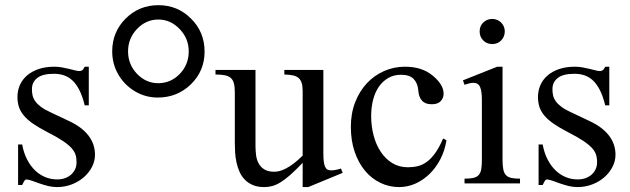

<svg xmlns="http://www.w3.org/2000/svg" viewBox="-20 -723 2482 757"><path d="M354.5 -112.8Q354.5 -87.4 342.3 -64.2Q330.1 -41 309.6 -23.4Q289.1 -5.9 262 4.4Q234.9 14.6 205.1 14.6Q187 14.6 170.2 10.5Q153.3 6.3 137.9 1Q122.6 -4.4 109.1 -9.3Q95.7 -14.2 84.5 -15.6Q79.1 -15.6 74.7 -7.8Q70.3 0 67.4 6.3H51.3V-153.3H67.4Q73.7 -119.1 87.2 -93.5Q100.6 -67.9 118.9 -50.5Q137.2 -33.2 159.2 -24.4Q181.2 -15.6 205.1 -15.6Q223.1 -15.6 237.3 -21Q251.5 -26.4 261.2 -35.4Q271 -44.4 276.4 -56.4Q281.7 -68.4 281.7 -81.5Q282.2 -98.1 278.1 -112.1Q273.9 -126 261.7 -139.4Q249.5 -152.8 227.3 -167.7Q205.1 -182.6 168.5 -201.2Q132.8 -219.7 109.6 -235.8Q86.4 -252 73 -268.6Q59.6 -285.2 54.2 -302.7Q48.8 -320.3 48.8 -340.8Q48.8 -365.7 58.3 -387.5Q67.9 -409.2 86.4 -425.3Q105 -441.4 132.1 -450.7Q159.2 -460 194.3 -460Q209.5 -460 224.4 -457.3Q239.3 -454.6 252.4 -451.4Q265.6 -448.2 275.9 -445.6Q286.1 -442.9 292 -442.9Q298.8 -442.9 303.5 -445.6Q308.1 -448.2 314 -460H330.1V-307.6H314Q305.2 -343.8 293 -367.7Q280.8 -391.6 265.6 -405.8Q250.5 -419.9 232.2 -426Q213.9 -432.1 192.9 -432.1Q147.9 -432.1 127.2 -415.8Q106.4 -399.4 106 -373.5Q105.5 -360.4 108.2 -347.9Q110.8 -335.4 118.9 -324Q127 -312.5 141.4 -301.8Q155.8 -291 179.2 -280.3L251.5 -246.1Q302.2 -222.7 328.4 -189Q354.5 -155.3 354.5 -112.8Z M733.4 -649.4Q786.6 -596.7 786.6 -519.5Q786.6 -443.4 732.9 -390.9Q679.2 -338.4 602.1 -338.4Q553.2 -338.4 512 -363Q470.7 -387.7 446.5 -429.2Q422.4 -470.7 422.4 -520.5Q422.4 -596.7 475.3 -649.7Q528.3 -702.6 604.5 -702.6Q680.7 -702.6 733.4 -649.4ZM604.5 -646Q555.7 -646 520.3 -608.9Q484.9 -571.8 484.9 -520.5Q484.9 -469.2 520 -432.1Q555.7 -395 603.5 -395Q653.3 -395 688.7 -431.6Q724.1 -468.3 724.1 -520.5Q724.1 -571.3 688.2 -608.6Q652.3 -646 604.5 -646Z M1195.3 14.6H1173.3V-81.1Q1145 -51.3 1123.8 -32.7Q1102.5 -14.2 1085.2 -3.7Q1067.9 6.8 1052.7 10.7Q1037.6 14.6 1021.5 14.6Q995.6 14.6 976.8 6.6Q958 -1.5 945.1 -14.9Q932.1 -28.3 924.3 -45.9Q916.5 -63.5 912.4 -82.8Q908.2 -102.1 907 -122.1Q905.8 -142.1 905.8 -159.7V-359.9Q905.8 -381.8 901.9 -395.5Q897.9 -409.2 888.9 -416.5Q879.9 -423.8 865.2 -426.5Q850.6 -429.2 829.6 -429.2V-447.3H987.3V-147.9Q987.3 -128.9 989.7 -110.6Q992.2 -92.3 1000.2 -77.9Q1008.3 -63.5 1022.9 -54.7Q1037.6 -45.9 1061.5 -45.9Q1071.3 -45.9 1082.8 -48.8Q1094.2 -51.8 1108.2 -59.1Q1122.1 -66.4 1138.2 -78.6Q1154.3 -90.8 1173.3 -109.4V-363.8Q1173.3 -384.3 1169.2 -396.7Q1165 -409.2 1156.2 -416.3Q1147.5 -423.3 1133.8 -426Q1120.1 -428.7 1101.1 -429.2V-447.3H1254.9V-118.7Q1254.9 -98.6 1256.6 -85.7Q1258.3 -72.8 1262 -64.9Q1265.6 -57.1 1271.5 -54.2Q1277.3 -51.3 1285.2 -51.3Q1292 -51.3 1302.7 -53Q1313.5 -54.7 1324.2 -58.6L1331.1 -41.5Z M1740.2 -169.9Q1733.9 -129.4 1716.3 -95.5Q1698.7 -61.5 1673.6 -37.1Q1648.4 -12.7 1617.7 1Q1586.9 14.6 1553.7 14.6Q1514.2 14.6 1479.5 -2.2Q1444.8 -19 1418.9 -50Q1393.1 -81.1 1378.2 -125Q1363.3 -168.9 1363.3 -223.1Q1363.3 -276.4 1380.4 -320.1Q1397.5 -363.8 1426.5 -394.8Q1455.6 -425.8 1494.4 -442.9Q1533.2 -460 1576.7 -460Q1643.6 -460 1685.5 -425.3Q1706.5 -408.2 1717.8 -390.1Q1729 -372.1 1729 -353.5Q1729 -336.4 1717.5 -324.2Q1706.1 -312 1683.1 -312Q1675.8 -312 1667 -313.5Q1658.2 -314.9 1650.1 -320.6Q1642.1 -326.2 1636.2 -337.6Q1630.4 -349.1 1628.9 -369.1Q1626.5 -395.5 1610.6 -411.9Q1594.7 -428.2 1561 -428.2Q1533.2 -428.2 1511.2 -415.8Q1489.3 -403.3 1474.1 -381.6Q1459 -359.9 1451.2 -330.1Q1443.4 -300.3 1443.4 -265.6Q1443.4 -226.1 1452.9 -189.5Q1462.4 -152.8 1481 -124.8Q1499.5 -96.7 1526.4 -80.1Q1553.2 -63.5 1588.4 -63.5Q1608.9 -63.5 1627.7 -68.1Q1646.5 -72.8 1663.6 -85.4Q1680.7 -98.1 1696.5 -120.4Q1712.4 -142.6 1727.1 -177.2Z M1970.2 -599.6Q1970.2 -578.6 1956.3 -564Q1942.4 -549.3 1920.9 -549.3Q1899.4 -549.3 1885.3 -563.5Q1871.1 -577.6 1871.1 -599.6Q1871.1 -610.4 1875 -619.4Q1878.9 -628.4 1885.7 -634.8Q1892.6 -641.1 1901.6 -644.8Q1910.6 -648.4 1920.9 -648.4Q1931.2 -648.4 1940.2 -644.5Q1949.2 -640.6 1955.8 -634Q1962.4 -627.4 1966.3 -618.7Q1970.2 -609.9 1970.2 -599.6ZM1811.5 0V-18.6Q1832.5 -18.6 1845.9 -21.5Q1859.4 -24.4 1866.9 -32.5Q1874.5 -40.5 1877.2 -54.9Q1879.9 -69.3 1879.9 -91.8V-331.1Q1879.9 -363.3 1872.8 -379.9Q1865.7 -396.5 1846.2 -396.5Q1839.4 -396.5 1831.1 -394.5Q1822.8 -392.6 1811.5 -388.7L1805.2 -406.2L1940.4 -460H1961.4V-91.8Q1961.4 -69.3 1964.4 -54.9Q1967.3 -40.5 1974.9 -32.5Q1982.4 -24.4 1995.8 -21.5Q2009.3 -18.6 2030.3 -18.6V0Z M2406.7 -112.8Q2406.7 -87.4 2394.5 -64.2Q2382.3 -41 2361.8 -23.4Q2341.3 -5.9 2314.2 4.4Q2287.1 14.6 2257.3 14.6Q2239.3 14.6 2222.4 10.5Q2205.6 6.3 2190.2 1Q2174.8 -4.4 2161.4 -9.3Q2147.9 -14.2 2136.7 -15.6Q2131.3 -15.6 2127 -7.8Q2122.6 0 2119.6 6.3H2103.5V-153.3H2119.6Q2126 -119.1 2139.4 -93.5Q2152.8 -67.9 2171.1 -50.5Q2189.5 -33.2 2211.4 -24.4Q2233.4 -15.6 2257.3 -15.6Q2275.4 -15.6 2289.6 -21Q2303.7 -26.4 2313.5 -35.4Q2323.2 -44.4 2328.6 -56.4Q2334 -68.4 2334 -81.5Q2334.5 -98.1 2330.3 -112.1Q2326.2 -126 2314 -139.4Q2301.8 -152.8 2279.5 -167.7Q2257.3 -182.6 2220.7 -201.2Q2185.1 -219.7 2161.9 -235.8Q2138.7 -252 2125.2 -268.6Q2111.8 -285.2 2106.4 -302.7Q2101.1 -320.3 2101.1 -340.8Q2101.1 -365.7 2110.6 -387.5Q2120.1 -409.2 2138.7 -425.3Q2157.2 -441.4 2184.3 -450.7Q2211.4 -460 2246.6 -460Q2261.7 -460 2276.6 -457.3Q2291.5 -454.6 2304.7 -451.4Q2317.9 -448.2 2328.1 -445.6Q2338.4 -442.9 2344.2 -442.9Q2351.1 -442.9 2355.7 -445.6Q2360.4 -448.2 2366.2 -460H2382.3V-307.6H2366.2Q2357.4 -343.8 2345.2 -367.7Q2333 -391.6 2317.9 -405.8Q2302.7 -419.9 2284.4 -426Q2266.1 -432.1 2245.1 -432.1Q2200.2 -432.1 2179.4 -415.8Q2158.7 -399.4 2158.2 -373.5Q2157.7 -360.4 2160.4 -347.9Q2163.1 -335.4 2171.1 -324Q2179.2 -312.5 2193.6 -301.8Q2208 -291 2231.4 -280.3L2303.7 -246.1Q2354.5 -222.7 2380.6 -189Q2406.7 -155.3 2406.7 -112.8Z"/></svg>

Font: Campania
Style: Regular
Weight: 400
Version: Version 2.009